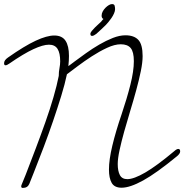

<svg xmlns="http://www.w3.org/2000/svg" viewBox="-20 -901 903 941"><path d="M452 -735Q439 -725 431 -725Q423 -725 423 -735Q423 -741 430 -749.5Q437 -758 446 -767Q455 -776 463.5 -783.5Q472 -791 475 -794Q478 -798 481 -801.5Q484 -805 487 -808Q482 -810 480 -814.5Q478 -819 478 -824Q478 -835 483.5 -845Q489 -855 497 -863Q505 -871 513.5 -876Q522 -881 529 -881Q540 -881 542 -872.5Q544 -864 544 -856Q544 -847 539 -835.5Q534 -824 526.5 -813Q519 -802 511 -792.5Q503 -783 498 -778Q479 -759 452 -735ZM835 -161Q846 -171 854 -171Q863 -171 863 -159Q863 -148 847 -135Q746 -52 681.5 -16.5Q617 19 576 19Q541 19 527.5 -4.5Q514 -28 514 -70Q514 -118 530.5 -187Q547 -256 576 -341Q602 -418 619 -485.5Q636 -553 636 -601Q636 -647 620.5 -665.5Q605 -684 572 -684Q542 -684 504.5 -666.5Q467 -649 430 -625Q393 -601 360.5 -576.5Q328 -552 308 -537Q298 -489 280 -430.5Q262 -372 240.5 -309Q219 -246 194.5 -181Q170 -116 146 -56Q132 -19 123.5 0.5Q115 20 92 20Q84 20 84 13Q84 8 86 4L106 -45Q130 -107 155 -173Q180 -239 202.5 -302.5Q225 -366 242 -424.5Q259 -483 268 -529Q268 -549 271.5 -567Q275 -585 275 -600Q275 -641 262 -661.5Q249 -682 220 -682Q191 -682 143.5 -660Q96 -638 25 -589Q14 -581 7 -581Q0 -581 0 -591Q0 -606 19 -619Q100 -676 155 -701.5Q210 -727 246 -727Q284 -727 301 -701.5Q318 -676 318 -627Q318 -604 315 -577Q321 -581 327.5 -586Q334 -591 342 -597Q369 -617 401 -640Q433 -663 466.5 -682.5Q500 -702 533 -715Q566 -728 595 -728Q637 -728 658 -705.5Q679 -683 679 -626Q679 -595 670 -551.5Q661 -508 647.5 -458.5Q634 -409 618 -356.5Q602 -304 588.5 -255.5Q575 -207 566 -165.5Q557 -124 557 -97Q557 -63 567.5 -43Q578 -23 604 -23Q636 -23 692 -55.5Q748 -88 835 -161Z"/></svg>

Font: Discipuli Britannica
Style: Regular
Weight: 400
Designer: Peter Wiegel
Foundry: Peter Wiegel
Version: Version 0.001 2009